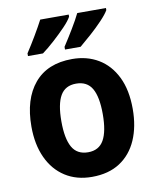

<svg xmlns="http://www.w3.org/2000/svg" viewBox="-86 -926 741 909"><g transform="rotate(-10 284.5 -471.0)"><path d="M528 -367Q528 -282 500 -218Q472 -154 417.5 -118.5Q363 -83 283 -83Q209 -83 154.5 -118Q100 -153 70.5 -217Q41 -281 41 -367Q41 -499 104 -574Q167 -649 286 -649Q357 -649 411.5 -616.5Q466 -584 497 -521Q528 -458 528 -367ZM185 -367Q185 -284 208.5 -242.5Q232 -201 285 -201Q337 -201 360.5 -242.5Q384 -284 384 -367Q384 -450 360.5 -490.5Q337 -531 284 -531Q232 -531 208.5 -490.5Q185 -450 185 -367ZM486 -849Q476 -831 449 -802.5Q422 -774 390.5 -746Q359 -718 336 -699H261V-712Q284 -747 309 -788.5Q334 -830 348 -859H486ZM307 -849Q297 -830 270.5 -802.5Q244 -775 212.5 -746.5Q181 -718 155 -699H83V-712Q106 -747 130.5 -788.5Q155 -830 170 -859H307Z"/></g></svg>

Font: Noto Sans Telugu UI SemiCondensed
Style: Bold
Weight: 700
Width: 4
Designer: Jelle Bosma - Monotype Design Team
Foundry: Monotype Imaging Inc.
Version: Version 2.005; ttfautohint (v1.8.4.7-5d5b)